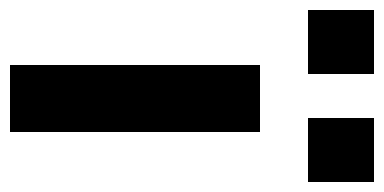

<svg xmlns="http://www.w3.org/2000/svg" viewBox="-260 -556 768 384"><g transform="rotate(90 124.0 -364.0)"><path d="M62 -500H196V0H62ZM-48 -596V-728H80V-596ZM168 -596V-728H296V-596Z"/></g></svg>

Font: Titillium Web
Style: Bold
Weight: 700
Version: Version 1.001;PS 57.000;hotconv 1.0.70;makeotf.lib2.5.55311